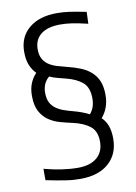

<svg xmlns="http://www.w3.org/2000/svg" viewBox="-86 -813 625 880"><g transform="rotate(-10 226.0 -372.5)"><path d="M217 11Q201 11 185 10Q169 9 150 6Q131 3 108 -1Q85 -5 57 -11V-64Q143 -41 214 -41Q271 -41 302.5 -67.5Q334 -94 334 -142Q334 -191 304.5 -214Q275 -237 225 -248Q197 -254 168.5 -262Q140 -270 116.5 -286Q93 -302 78 -329.5Q63 -357 63 -403Q63 -435 73 -459.5Q83 -484 101 -503Q84 -520 73.5 -544.5Q63 -569 63 -607Q63 -676 111 -716Q159 -756 241 -756Q270 -756 298.5 -752Q327 -748 377 -738L375 -683Q329 -694 301 -698Q273 -702 247 -702Q189 -702 157.5 -677.5Q126 -653 126 -608Q126 -581 135.5 -563.5Q145 -546 161.5 -535Q178 -524 199.5 -517.5Q221 -511 245 -505Q278 -497 305.5 -486Q333 -475 353.5 -457Q374 -439 385 -413Q396 -387 396 -348Q396 -288 360 -246Q378 -229 387 -204.5Q396 -180 396 -145Q396 -73 348.5 -31Q301 11 217 11ZM310 -273Q334 -300 334 -343Q334 -394 306.5 -417.5Q279 -441 232 -453Q213 -458 193 -463Q173 -468 156 -476Q125 -450 125 -406Q125 -378 134 -360.5Q143 -343 159 -331.5Q175 -320 195 -313Q215 -306 238 -300Q257 -295 276 -288Q295 -281 310 -273Z"/></g></svg>

Font: Encode Sans Narrow
Style: Light
Weight: 300
Designer: Pablo Impallari, Andres Torresi
Foundry: Pablo Impallari, Andres Torresi
Version: Version 1.000; ttfautohint (v1.00) -l 8 -r 50 -G 200 -x 14 -